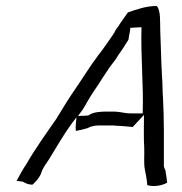

<svg xmlns="http://www.w3.org/2000/svg" viewBox="-20 -613 603 635"><path d="M35 -15 56 -12C64 -7 72 -3 87 -2C98 -11 108 -23 115 -37L116 -40C121 -57 132 -71 142 -86C166 -125 191 -169 219 -207L233 -225L231 -205C230 -194 230 -187 231 -180C243 -182 255 -185 269 -189C280 -195 293 -198 306 -198H356C358 -198 359 -198 365 -197C384 -197 402 -194 419 -193L456 -233V-219C456 -187 455 -155 457 -125C458 -101 455 -73 459 -53C462 -37 466 -19 467 -1C486 6 517 1 533 -9C532 -21 529 -35 527 -50C525 -54 521 -61 522 -70C522 -144 523 -219 519 -291C517 -312 518 -336 516 -357C514 -390 513 -422 512 -456L510 -510C509 -542 512 -576 499 -593C465 -594 433 -582 403 -572L377 -535C373 -527 362 -515 360 -509C359 -505 357 -504 355 -501V-500C338 -476 324 -454 304 -429C274 -389 247 -344 217 -301C203 -281 180 -242 167 -221C133 -172 97 -122 67 -70C55 -52 45 -34 35 -15ZM120 -49ZM238 -229 245 -239C255 -251 262 -265 272 -282C287 -309 303 -328 317 -352L337 -382C339 -386 343 -391 346 -395C357 -409 364 -418 372 -432C384 -448 393 -463 405 -482C406 -495 411 -510 411 -521L448 -523C445 -424 455 -337 452 -238H412C392 -238 376 -244 356 -244H335C315 -244 288 -243 274 -232L272 -231H270C262 -230 254 -230 248 -230ZM304 -429ZM522 -70Z"/></svg>

Font: SolarCharger
Style: 352
Weight: 300
Designer: Mew Too
Foundry: Cannot Into Space Fonts/KineticPlasma Fonts
Version: Version 1.100